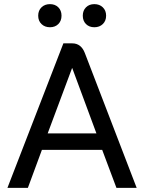

<svg xmlns="http://www.w3.org/2000/svg" viewBox="-20 -910 698 930"><path d="M475 -184H183L115 0H16L287 -700H330Q373 -700 391 -653L642 0H544ZM211 -264H447L330 -580H329ZM165 -834Q165 -859 181 -874.5Q197 -890 222 -890Q247 -890 262.5 -874.5Q278 -859 278 -834Q278 -809 262.5 -793.5Q247 -778 222 -778Q197 -778 181 -793.5Q165 -809 165 -834ZM381 -834Q381 -859 396.5 -874.5Q412 -890 437 -890Q462 -890 478 -874.5Q494 -859 494 -834Q494 -809 478 -793.5Q462 -778 437 -778Q412 -778 396.5 -793.5Q381 -809 381 -834Z"/></svg>

Font: Bai Jamjuree Medium
Style: Regular
Weight: 500
Version: Version 1.000; ttfautohint (v1.6)